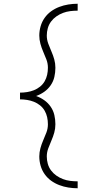

<svg xmlns="http://www.w3.org/2000/svg" viewBox="-20 -853 540 1026"><path d="M395 153Q370 153 345 149Q320 145 296.5 136Q273 127 253 112.5Q233 98 218.5 77.5Q204 57 197 32.5Q190 8 190 -17Q190 -39 196 -61Q202 -83 211 -103.5Q220 -124 228 -145Q236 -166 236 -189Q236 -208 232 -226.5Q228 -245 218.5 -261.5Q209 -278 194 -290Q179 -302 161.5 -309Q144 -316 125 -319Q106 -322 87 -322V-358Q106 -358 125 -361Q144 -364 161.5 -371Q179 -378 194 -390Q209 -402 218.5 -418.5Q228 -435 232 -453.5Q236 -472 236 -491Q236 -514 228 -535Q220 -556 211 -576.5Q202 -597 196 -619Q190 -641 190 -663Q190 -688 197 -712.5Q204 -737 218.5 -757.5Q233 -778 253 -792.5Q273 -807 296.5 -816Q320 -825 345 -829Q370 -833 395 -833V-796Q375 -796 355 -793.5Q335 -791 316.5 -784Q298 -777 281.5 -765.5Q265 -754 253 -738Q241 -722 235.5 -702.5Q230 -683 230 -663Q230 -641 238 -619.5Q246 -598 255 -577.5Q264 -557 270 -535.5Q276 -514 276 -491Q276 -466 270.5 -442Q265 -418 251 -397.5Q237 -377 216.5 -362.5Q196 -348 173 -340Q196 -332 216.5 -317.5Q237 -303 251 -282.5Q265 -262 270.5 -238Q276 -214 276 -189Q276 -166 270 -144.5Q264 -123 255 -102.5Q246 -82 238 -60.5Q230 -39 230 -17Q230 3 235.5 22.5Q241 42 253 58Q265 74 281.5 85.5Q298 97 316.5 104Q335 111 355 113.5Q375 116 395 116Z"/></svg>

Font: Iosevka Curly Extralight
Style: Regular
Weight: 200
Monospace: yes
Designer: Belleve Invis
Foundry: Belleve Invis
Version: Version 22.1.2; ttfautohint (v1.8.4)